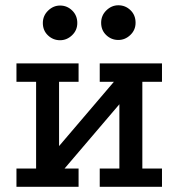

<svg xmlns="http://www.w3.org/2000/svg" viewBox="-20 -715 684 735"><path d="M43 0V-69.8H118.2V-401.9H43V-472.2H280.8V-401.9H206.1V-155.8L416 -401.9H361.8V-472.2H600.1V-401.9H524.9V-69.8H600.1V0H361.8V-69.8H437V-315.9L227.1 -69.8H280.8V0ZM144 -627Q144 -654.8 164.1 -674.3Q184.1 -693.8 210 -693.8Q236.8 -693.8 256.3 -674.8Q275.9 -655.8 275.9 -627Q275.9 -599.1 255.9 -580.1Q235.8 -561 210 -561Q183.1 -561 163.6 -579.6Q144 -598.1 144 -627ZM367.2 -627.9Q367.2 -655.8 387.2 -675.3Q407.2 -694.8 433.1 -694.8Q460 -694.8 479.5 -676Q499 -657.2 499 -627.9Q499 -600.1 479 -581.1Q459 -562 433.1 -562Q406.2 -562 386.7 -580.6Q367.2 -599.1 367.2 -627.9Z"/></svg>

Font: CMU Concrete
Style: Bold
Weight: 700
Version: Version 0.7.0